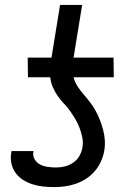

<svg xmlns="http://www.w3.org/2000/svg" viewBox="-20 -755 540 783"><path d="M200 8Q177 8 155 5.5Q133 3 112.5 -3.5Q92 -10 74 -21.5Q56 -33 43.5 -50Q31 -67 26.5 -88.5Q22 -110 26 -133L27 -139H117L116 -136Q113 -119 121.5 -105Q130 -91 143.5 -84Q157 -77 174 -74.5Q191 -72 208 -72Q225 -72 243 -76Q261 -80 277.5 -91Q294 -102 303.5 -118.5Q313 -135 316 -153Q320 -174 315.5 -195Q311 -216 304 -234.5Q297 -253 286.5 -270.5Q276 -288 264.5 -304Q253 -320 239 -334.5Q225 -349 214 -365.5Q203 -382 195 -400.5Q187 -419 185 -440H94L93 -520H190L225 -735H315L280 -520H443L444 -440H280Q285 -420 296.5 -402.5Q308 -385 321.5 -369.5Q335 -354 347.5 -337.5Q360 -321 370 -303Q380 -285 387.5 -265.5Q395 -246 400.5 -225.5Q406 -205 407.5 -183.5Q409 -162 405 -139Q401 -117 391.5 -96Q382 -75 366.5 -57Q351 -39 331 -26Q311 -13 289 -5.5Q267 2 244.5 5Q222 8 200 8Z"/></svg>

Font: Iosevka Medium
Style: Italic
Weight: 500
Italic angle: -9°
Monospace: yes
Designer: Belleve Invis
Foundry: Belleve Invis
Version: Version 32.5.0; ttfautohint (v1.8.4)